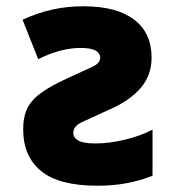

<svg xmlns="http://www.w3.org/2000/svg" viewBox="-20 -583 570 613"><path d="M292 10Q168 10 111 -37Q54 -84 54 -170Q54 -212 68.5 -239.5Q83 -267 114 -288.5Q145 -310 195 -333Q249 -358 274.5 -369.5Q300 -381 300 -399Q300 -413 285 -421.5Q270 -430 237 -430Q209 -430 175.5 -422Q142 -414 102 -394L52 -520Q102 -543 149.5 -553Q197 -563 246 -563Q352 -563 408 -520.5Q464 -478 464 -399Q464 -343 429.5 -302.5Q395 -262 331 -234Q269 -206 241.5 -193Q214 -180 214 -159Q214 -143 230.5 -134Q247 -125 285 -125Q327 -125 376.5 -136.5Q426 -148 467 -169V-22Q388 10 292 10Z"/></svg>

Font: Noto Sans Mono Condensed Black
Style: Regular
Weight: 900
Width: 3
Designer: Monotype Design Team
Foundry: Monotype Imaging Inc.
Version: Version 2.014